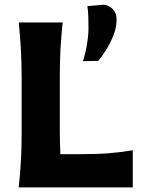

<svg xmlns="http://www.w3.org/2000/svg" viewBox="-20 -810 624 830"><path d="M61 0Q67 -57.5 70.2 -111.5Q73.5 -165.5 73.5 -232.5V-474.5Q73.5 -543.5 70.2 -598.8Q67 -654 61 -713H251Q244.5 -654 241.5 -598.8Q238.5 -543.5 238.5 -474.5V-259Q238.5 -195 241 -143.5H321Q398 -143.5 449.8 -147.5Q501.5 -151.5 554 -160.5V0ZM338.5 -545.5Q350 -581 356.2 -619.8Q362.5 -658.5 362.5 -689.5Q362.5 -713 361.8 -736.5Q361 -760 358 -783.5L427.5 -789.5Q451.5 -787.5 467.8 -770.5Q484 -753.5 484 -725Q484 -693 471.2 -659.5Q458.5 -626 440 -596.5Q421.5 -567 405 -547Z"/></svg>

Font: Commissioner Flair
Style: Bold
Weight: 700
Designer: Kostas Bartsokas
Foundry: Kostas Bartsokas
Version: Version 1.000; ttfautohint (v1.8.3)